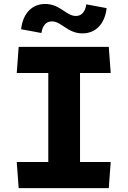

<svg xmlns="http://www.w3.org/2000/svg" viewBox="-20 -972 660 992"><path d="M76.5 0H542L552 -135H393.5V-595H552L542 -730H76.5L66.5 -595H229.5V-135H66.5ZM89 -821 194 -801.5C200 -842.5 220.5 -861.5 248 -861.5C297.5 -861.5 329 -799.5 406 -799.5C474 -799.5 521.5 -847.5 531 -930L426 -949.5C420 -908 399.5 -889.5 372 -889.5C322 -889.5 290.5 -951.5 213.5 -951.5C145.5 -951.5 98.5 -903.5 89 -821Z"/></svg>

Font: Monaspace Argon ExtraBold
Style: Bold
Weight: 800
Designer: Riley Cran & the Lettermatic Team
Foundry: Lettermatic
Version: Version 1.000 (Monaspace Argon)